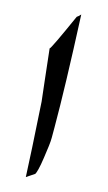

<svg xmlns="http://www.w3.org/2000/svg" viewBox="-107 -637 420 744"><g transform="rotate(15 103.0 -265.0)"><path d="M135.7 -105.5Q135.7 -93.3 133.3 -73Q130.9 -52.7 126.5 -23.4Q122.1 7.3 117.7 24.4Q113.3 41.5 110.4 45.4Q104.5 49.3 96.4 54.7Q88.4 60.1 78.1 66.9Q76.2 23.9 72.3 -49.3Q68.4 -122.6 61.5 -231.4Q58.1 -261.2 52.2 -312.7Q46.4 -364.3 38.1 -439V-438.5Q43 -438.5 107.9 -584Q113.8 -587.4 122.6 -597.2Q135.7 -306.2 135.7 -147.9Z"/></g></svg>

Font: SakalBharati
Style: Regular
Weight: 400
Designer: CDAC GIST
Foundry: CDAC
Version: 13.02